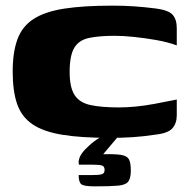

<svg xmlns="http://www.w3.org/2000/svg" viewBox="-20 -484 676 681"><path d="M25 -230Q25 -299 42 -345Q59 -391 99.5 -417Q140 -443 208.5 -453.5Q277 -464 379 -464Q420 -464 456 -461.5Q492 -459 532 -454Q578 -448 592.5 -431.5Q607 -415 607 -384V-323Q574 -335 534 -342Q494 -349 455.5 -353Q417 -357 387 -357Q332 -357 296 -349.5Q260 -342 243.5 -314.5Q227 -287 227 -229Q227 -174 244.5 -147Q262 -120 300.5 -111.5Q339 -103 402 -103Q430 -103 461 -106Q492 -109 527.5 -115.5Q563 -122 607 -131V-75Q607 -47 591.5 -29Q576 -11 528 -6Q489 0 450.5 2.5Q412 5 371 5Q268 5 201 -6Q134 -17 95.5 -43Q57 -69 41 -114.5Q25 -160 25 -230ZM316 177Q278 177 268.5 169.5Q259 162 259 137Q261 137 271.5 137Q282 137 305 137Q331 137 341 134Q351 131 351 119Q351 106 341.5 103Q332 100 305 100H260Q260 100 259 93.5Q258 87 262 75.5Q266 64 280 48Q288 40 296 32.5Q304 25 312.5 18.5Q321 12 330 6.5Q339 1 348 -1H400L346 63Q389 62 410 65.5Q431 69 437.5 81.5Q444 94 444 121Q444 148 435 160Q426 172 398.5 174.5Q371 177 316 177Z"/></svg>

Font: Genos Thin ExtraBold
Style: Regular
Weight: 800
Version: Version 1.010